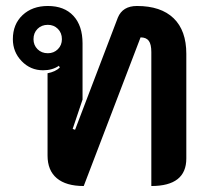

<svg xmlns="http://www.w3.org/2000/svg" viewBox="-20 -613 696 642"><path d="M139 -93V-368Q165 -373 180 -387L177 -393Q155 -378 124 -378Q82 -378 52.5 -408.5Q23 -439 23 -482Q23 -532 55.5 -562.5Q88 -593 140 -593Q195 -593 225.5 -560Q256 -527 256 -468V-280L223 -182L231 -179L374 -554Q390 -593 438 -593Q518 -593 560.5 -552Q603 -511 603 -433V-83Q603 9 486 9V-439Q486 -465 477.5 -476.5Q469 -488 450 -488L260 9Q201 9 170 -17Q139 -43 139 -93ZM187 -482Q187 -503 173.5 -516.5Q160 -530 140 -530Q119 -530 105.5 -516.5Q92 -503 92 -482Q92 -462 105.5 -448.5Q119 -435 140 -435Q160 -435 173.5 -448.5Q187 -462 187 -482Z"/></svg>

Font: K2D
Style: Bold
Weight: 700
Designer: Katatrad Aksorn Co.,Ltd.
Foundry: Cadson Demak Co.,Ltd.
Version: Version 1.000; ttfautohint (v1.6)